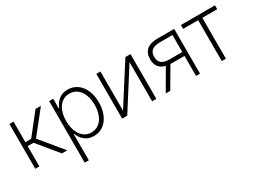

<svg xmlns="http://www.w3.org/2000/svg" viewBox="-40 -1154 2635 1970"><g transform="rotate(-30 1277.0 -169.5)"><path d="M76.2 -530.3H125V-287.1H193.4L385.7 -530.3H449.2L237.3 -263.7L455.1 0H391.6L194.3 -240.2H125V0H76.2Z M546.9 -530.3H594.7V-417H600.6Q620.6 -469.7 662.4 -503.9Q704.1 -538.1 768.6 -538.1Q832 -538.1 880.6 -503.4Q929.2 -468.8 955.8 -406.5Q982.4 -344.2 982.4 -263.7Q982.4 -183.6 955.6 -121.3Q928.7 -59.1 880.4 -24.2Q832 10.7 769.5 10.7Q705.6 10.7 662.8 -23.7Q620.1 -58.1 600.6 -110.4H595.7V199.2H546.9ZM763.7 -34.2Q815.9 -34.2 854.2 -64.2Q892.6 -94.2 912.6 -146.7Q932.6 -199.2 932.6 -264.6Q932.6 -329.6 912.6 -381.6Q892.6 -433.6 854.5 -463.4Q816.4 -493.2 763.7 -493.2Q711.4 -493.2 673.6 -463.9Q635.7 -434.6 615.7 -382.8Q595.7 -331.1 595.7 -264.6Q595.7 -198.2 616 -145.8Q636.2 -93.3 674.1 -63.7Q711.9 -34.2 763.7 -34.2Z M1450.2 -530.3H1510.7V0H1460.9V-463.9L1166 0H1105.5V-530.3H1154.3V-66.4Z M1981.4 -237.3H1829.1L1814.9 -237.8L1675.8 0H1622.1L1764.2 -244.1Q1711.9 -256.8 1685.1 -292Q1658.2 -327.1 1658.2 -383.8Q1658.2 -456.1 1702.4 -493.2Q1746.6 -530.3 1833 -530.3H2028.3V0H1981.4ZM1829.1 -283.2H1981.4V-485.4L1833 -484.4Q1769 -484.4 1738 -460Q1707 -435.5 1707 -383.8Q1707 -332 1737.1 -307.6Q1767.1 -283.2 1829.1 -283.2Z M2107.4 -530.3H2511.7V-484.4H2335V0H2286.1V-484.4H2107.4Z"/></g></svg>

Font: Pretendard GOV ExtraLight
Style: Regular
Weight: 200
Designer: Base glyphs from Inter by Rasmus Andersson; Hangeul glyphs from Noto Sans CJK(Source Han Sans) by Jang Soo-young and Kan
Foundry: Kil Hyung-jin
Version: Version 1.309